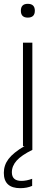

<svg xmlns="http://www.w3.org/2000/svg" viewBox="-42 -763 267 1003"><path d="M78 -540H127V20Q70 48 45 76Q20 104 20 137Q20 182 70 182Q96 182 126 171V208Q99 220 64 220Q-22 220 -22 140Q-22 100 2.5 67.5Q27 35 86 0H78ZM103 -671Q67 -671 67 -707Q67 -743 103 -743Q140 -743 140 -707Q140 -671 103 -671Z"/></svg>

Font: Encode Sans Narrow
Style: ExtraLight
Weight: 200
Designer: Pablo Impallari, Andres Torresi
Foundry: Pablo Impallari, Andres Torresi
Version: Version 1.000; ttfautohint (v1.00) -l 8 -r 50 -G 200 -x 14 -